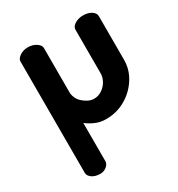

<svg xmlns="http://www.w3.org/2000/svg" viewBox="-167 -585 851 916"><g transform="rotate(-30 259.0 -127.0)"><path d="M120 221Q92 221 74.5 208.5Q57 196 57 180V-434Q57 -449 76 -462Q95 -475 121 -475Q147 -475 166.5 -462Q186 -449 186 -434V-189Q186 -175 192.5 -159.5Q199 -144 212 -132Q225 -120 240.5 -112Q256 -104 274 -104Q297 -104 317 -117.5Q337 -131 348.5 -151.5Q360 -172 360 -194V-434Q360 -451 379.5 -463Q399 -475 424 -475Q453 -475 471 -463Q489 -451 489 -434V-194Q489 -140 459.5 -93.5Q430 -47 381.5 -19Q333 9 274 9Q243 9 216.5 -2.5Q190 -14 170 -30V180Q170 196 155 208.5Q140 221 120 221Z"/></g></svg>

Font: Dosis ExtraLight
Style: Bold
Weight: 700
Version: Version 3.001; ttfautohint (v1.8.2)